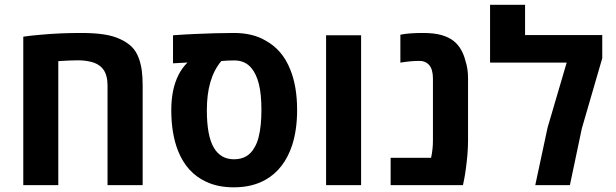

<svg xmlns="http://www.w3.org/2000/svg" viewBox="-20 -780 2595 809"><path d="M78.1 0V-625.5Q93.8 -627.9 112.3 -629.9Q130.9 -631.8 153.3 -633.8Q195.8 -637.7 237.5 -639.4Q279.3 -641.1 320.3 -641.1Q377.9 -641.1 417.7 -635Q457.5 -628.9 486.3 -615.2Q516.1 -601.6 535.4 -582.5Q554.7 -563.5 565.4 -533.2Q574.2 -508.3 577.6 -481.7Q581.1 -455.1 581.1 -419.4V0H433.1V-419.4Q433.1 -463.9 414.6 -488.3Q396 -512.7 358.9 -520.5Q349.1 -522.9 335.9 -524.4Q322.8 -525.9 306.6 -525.9Q290 -525.9 270 -524.9Q250 -523.9 225.6 -522.5V0Z M965.3 9.3Q897.5 9.3 847.7 -14.6Q807.6 -33.2 778.3 -65.4Q749 -97.7 730.5 -143.6Q716.3 -179.2 709 -222.4Q701.7 -265.6 701.7 -315.9Q701.7 -359.9 709.2 -396.7Q716.8 -433.6 731.7 -463.4Q746.6 -493.2 769 -515.6L770 -516.6L709 -513.2V-631.3Q754.9 -634.8 798.6 -636.7Q842.3 -638.7 884.3 -639.9Q926.3 -641.1 966.3 -641.1Q1004.4 -641.1 1037.8 -633.3Q1071.3 -625.5 1099.1 -608.9Q1134.3 -589.8 1160.4 -559.3Q1186.5 -528.8 1203.1 -486.8Q1217.3 -452.1 1224.6 -409.4Q1231.9 -366.7 1231.9 -316.9Q1231.9 -274.4 1226.6 -237.1Q1221.2 -199.7 1210.9 -168Q1194.3 -117.7 1166 -81.1Q1137.7 -44.4 1098.6 -22.5Q1042.5 9.3 965.3 9.3ZM966.3 -108.9Q995.6 -108.9 1017.1 -121.3Q1038.6 -133.8 1051.8 -157.7Q1063 -175.8 1069.3 -200.4Q1075.7 -225.1 1078.6 -254.6Q1081.5 -284.2 1081.5 -316.4Q1081.5 -383.3 1070.8 -425.8Q1060.1 -468.3 1040 -492.2Q1026.9 -508.8 1008.5 -517.1Q990.2 -525.4 967.8 -525.4Q952.1 -525.4 939 -524.7Q925.8 -523.9 912.6 -522.9Q881.3 -485.4 866.5 -434.3Q851.6 -383.3 851.6 -315.9Q851.6 -261.7 858.9 -222.2Q866.2 -182.6 881.3 -157.2Q895 -133.8 916.3 -121.3Q937.5 -108.9 966.3 -108.9Z M1354 0V-631.3H1501.5V0Z M1626 0V-115.2H1796.4Q1800.3 -132.8 1802.2 -150.9Q1804.2 -168.9 1804.2 -187V-450.7Q1804.2 -468.3 1800 -483.2Q1795.9 -498 1786.6 -507.8Q1779.8 -515.1 1770 -519.3Q1760.3 -523.4 1747.6 -523.4Q1729.5 -523.4 1710.2 -521.7Q1690.9 -520 1667 -516.1V-633.8Q1686 -637.7 1709.7 -639.4Q1733.4 -641.1 1761.7 -641.1Q1809.6 -641.1 1840.1 -632.3Q1870.6 -623.5 1890.1 -608.4Q1909.7 -593.3 1922.4 -571Q1935.1 -548.8 1940.9 -524.4Q1946.3 -508.8 1949.2 -490.2Q1952.1 -471.7 1952.1 -450.7V-187Q1952.1 -159.2 1949.5 -128.4Q1946.8 -97.7 1943.1 -70.3Q1939.5 -43 1936 -25.9L1930.7 0Z M2235.4 0 2287.1 -241.7 2367.7 -516.1H2044.9V-759.8H2192.4V-632.3H2517.6V-534.7L2431.6 -238.8L2381.3 0Z"/></svg>

Font: Wonky
Style: Regular
Weight: 400
Designer: Monotype Design Team
Foundry: Monotype Imaging Inc.
Version: Version 3.000